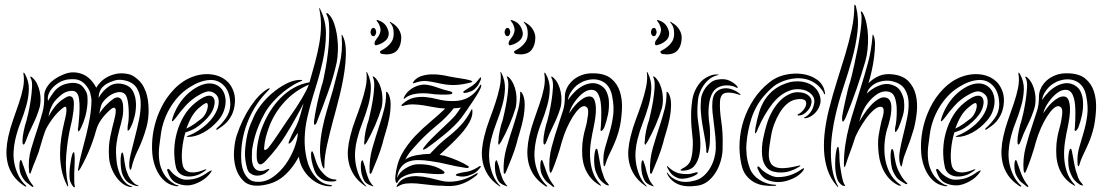

<svg xmlns="http://www.w3.org/2000/svg" viewBox="-20 -785 4660 812"><path d="M279 -253Q265 -193 260 -128Q255 -63 268 -2Q269 0 267.5 2.5Q266 5 264 0Q247 -33 240.5 -67Q234 -101 234 -134.5Q234 -168 239 -202Q244 -236 252 -269Q253 -273 256 -285.5Q259 -298 260.5 -310.5Q262 -323 260 -330Q258 -337 248 -330Q225 -313 205.5 -287.5Q186 -262 174 -238Q173 -236 169.5 -226.5Q166 -217 162.5 -206Q159 -195 156 -184.5Q153 -174 152 -171Q144 -140 132 -112Q120 -84 112 -60Q109 -50 108 -51Q103 -51 103 -60Q98 -109 111.5 -154.5Q125 -200 141 -248Q151 -279 159.5 -309.5Q168 -340 167 -377Q166 -403 186.5 -428Q207 -453 248 -470Q272 -480 293 -479Q314 -478 332 -470Q350 -462 364 -447Q378 -432 387 -414Q393 -425 405 -437.5Q417 -450 433.5 -459Q450 -468 470.5 -472.5Q491 -477 516 -473Q534 -470 547.5 -461Q561 -452 571.5 -440.5Q582 -429 588 -417Q594 -405 597 -397Q608 -364 608.5 -323Q609 -282 600 -249Q585 -195 564.5 -153Q544 -111 537 -78Q534 -67 533 -67Q529 -67 528.5 -71Q528 -75 527 -79Q525 -100 532.5 -132.5Q540 -165 550 -202.5Q560 -240 568 -279Q576 -318 575 -351.5Q574 -385 560 -410Q546 -435 512 -444Q485 -451 464.5 -444.5Q444 -438 430 -430Q409 -416 403 -400.5Q397 -385 397 -371Q414 -402 442 -420.5Q470 -439 508 -427Q533 -419 543.5 -397Q554 -375 555 -348Q556 -321 549.5 -294Q543 -267 534 -249Q533 -247 529 -239.5Q525 -232 520 -233Q519 -233 519.5 -241Q520 -249 520 -253Q523 -265 524 -281Q525 -297 524.5 -314Q524 -331 522 -347Q520 -363 516 -374Q511 -388 500.5 -392.5Q490 -397 478 -395Q466 -393 454.5 -387Q443 -381 435 -374Q413 -355 408 -339.5Q403 -324 400 -304Q412 -324 429.5 -341.5Q447 -359 464 -370Q473 -374 479.5 -373Q486 -372 490.5 -367.5Q495 -363 497 -356.5Q499 -350 500 -345Q503 -312 497.5 -287Q492 -262 484.5 -235.5Q477 -209 472.5 -176.5Q468 -144 474 -96Q479 -61 495 -33Q511 -5 535 2Q542 4 538.5 5Q535 6 533 6Q515 4 499 -8Q483 -20 470.5 -38Q458 -56 450 -78Q442 -100 441 -122Q438 -167 446.5 -207.5Q455 -248 463 -277Q465 -285 467.5 -297.5Q470 -310 469.5 -319Q469 -328 463 -329.5Q457 -331 443 -318Q423 -300 408 -279Q393 -258 386 -232Q363 -149 320 -73Q318 -69 315 -65.5Q312 -62 311 -63Q309 -63 310 -68Q311 -73 312 -78Q318 -113 327 -146Q336 -179 344.5 -213.5Q353 -248 359.5 -284.5Q366 -321 367 -363Q365 -377 361.5 -392Q358 -407 341 -427Q321 -449 294 -450Q267 -451 250 -445Q239 -442 226.5 -434Q214 -426 203.5 -415Q193 -404 186.5 -389.5Q180 -375 183 -358Q194 -378 208.5 -397Q223 -416 246 -426Q253 -429 264 -431.5Q275 -434 287 -434.5Q299 -435 311 -431Q323 -427 332 -416Q348 -396 349.5 -380Q351 -364 350 -348Q348 -319 341 -293.5Q334 -268 323 -245Q322 -242 318 -235.5Q314 -229 312 -229Q310 -230 309.5 -237.5Q309 -245 311 -248Q312 -259 314 -280.5Q316 -302 316.5 -325.5Q317 -349 314 -368.5Q311 -388 301 -396Q292 -403 274 -400Q256 -397 242 -386Q228 -375 218.5 -365Q209 -355 203 -344.5Q197 -334 192.5 -321.5Q188 -309 185 -292Q197 -315 213 -335Q229 -355 252 -369Q268 -380 277 -378Q286 -376 289.5 -367Q293 -358 292.5 -344Q292 -330 291 -318Q289 -302 286 -285Q283 -268 279 -253ZM565 2Q565 2 560 2Q558 2 555 1Q541 -2 525 -11.5Q509 -21 498 -47Q494 -57 492 -73Q490 -89 490 -104Q490 -119 492 -130Q494 -141 498 -140Q499 -140 500.5 -135.5Q502 -131 503 -125Q504 -119 505 -113Q506 -107 506 -104Q508 -90 511 -76.5Q514 -63 519 -52Q524 -37 537.5 -20.5Q551 -4 562 -2Q567 0 565 2ZM296 0Q298 7 296 7Q291 7 288 2Q283 -4 278 -15.5Q273 -27 274 -55Q274 -66 276 -81.5Q278 -97 280.5 -110.5Q283 -124 286 -133Q289 -142 293 -141Q294 -141 294.5 -136.5Q295 -132 295.5 -126Q296 -120 296 -114.5Q296 -109 296 -107Q296 -91 295 -78.5Q294 -66 294 -52Q294 -33 294 -20Q294 -7 296 0ZM148 -332Q137 -294 118.5 -257Q100 -220 88 -186Q87 -184 84.5 -178.5Q82 -173 78 -174Q76 -175 75.5 -180.5Q75 -186 75 -189Q75 -205 80.5 -231.5Q86 -258 92 -275Q94 -281 99.5 -305.5Q105 -330 109.5 -359Q114 -388 115.5 -415Q117 -442 110 -454Q106 -461 110 -461Q113 -461 118 -456Q130 -445 137.5 -429Q145 -413 148.5 -395.5Q152 -378 151.5 -361Q151 -344 148 -332ZM82 1Q51 -20 34.5 -45Q18 -70 12 -97Q6 -124 7.5 -152Q9 -180 15 -207Q23 -243 35.5 -278.5Q48 -314 59.5 -347.5Q71 -381 77.5 -413Q84 -445 79 -474Q79 -478 80 -478Q82 -478 85 -473Q103 -441 102 -407Q101 -373 91 -337.5Q81 -302 66.5 -265.5Q52 -229 44 -192Q39 -169 37.5 -143.5Q36 -118 41 -93Q46 -68 57.5 -44Q69 -20 89 -1Q93 1 91 3Q89 5 86.5 3.5Q84 2 82 1ZM120 5Q117 7 112 2Q101 -6 90.5 -15Q80 -24 70 -44Q66 -51 64 -62Q62 -73 62 -83.5Q62 -94 63.5 -101Q65 -108 68 -108Q72 -107 74.5 -97Q77 -87 79 -84Q83 -73 86 -63.5Q89 -54 93 -45Q99 -31 105 -21Q111 -11 119 -1Q120 0 121 2Q122 4 120 5Z M918 -408Q926 -398 930.5 -383Q935 -368 934 -350.5Q933 -333 926 -314Q919 -295 904 -277Q875 -243 840.5 -224.5Q806 -206 778 -206Q761 -206 778 -212Q787 -215 799.5 -221.5Q812 -228 826 -237.5Q840 -247 854.5 -260Q869 -273 881 -290Q901 -318 904.5 -344.5Q908 -371 894 -385Q882 -397 866 -398.5Q850 -400 818 -381Q789 -364 766 -339Q743 -314 723 -286Q712 -272 708.5 -272Q705 -272 711 -290Q723 -325 744.5 -355Q766 -385 796 -406Q818 -421 836.5 -427Q855 -433 870.5 -432Q886 -431 898 -424.5Q910 -418 918 -408ZM972 -338Q968 -314 959.5 -297.5Q951 -281 940.5 -269.5Q930 -258 919.5 -251Q909 -244 901 -238Q897 -235 895 -237Q893 -239 898 -244Q916 -259 934.5 -284.5Q953 -310 954 -341Q954 -394 928 -422Q902 -450 863 -446.5Q824 -443 782 -416Q755 -399 734.5 -376.5Q714 -354 699 -328.5Q684 -303 674.5 -276Q665 -249 661 -222Q657 -196 653.5 -166Q650 -136 653.5 -107Q657 -78 672 -51.5Q687 -25 719 -6Q724 -3 729.5 -2Q735 -1 735 0Q735 2 730 2.5Q725 3 719 1Q694 -4 676.5 -19.5Q659 -35 648 -55Q637 -75 631 -97Q625 -119 624 -137Q618 -216 646 -293Q652 -309 661.5 -329Q671 -349 685 -369.5Q699 -390 718 -409.5Q737 -429 761 -444Q784 -458 809 -465Q834 -472 859 -471.5Q884 -471 906 -462.5Q928 -454 945 -437Q960 -421 968.5 -396Q977 -371 972 -338ZM881 -374Q893 -360 884 -330.5Q875 -301 842 -271Q824 -254 807 -243.5Q790 -233 764 -225Q753 -187 750 -150Q747 -113 752 -90Q753 -81 758.5 -72.5Q764 -64 774.5 -59.5Q785 -55 802 -56Q819 -57 844 -67Q851 -70 852.5 -68.5Q854 -67 846 -62Q828 -48 808 -42.5Q788 -37 770.5 -39Q753 -41 740.5 -51Q728 -61 724 -78Q716 -113 717 -151Q718 -189 728.5 -226Q739 -263 758.5 -295.5Q778 -328 807 -351Q861 -394 881 -374ZM871 -55Q864 -45 853.5 -35.5Q843 -26 829.5 -18.5Q816 -11 801.5 -6Q787 -1 772 -1Q746 -1 723.5 -12.5Q701 -24 689 -59Q687 -63 687 -66.5Q687 -70 689 -70Q693 -72 697 -67.5Q701 -63 705 -58Q716 -45 733.5 -35Q751 -25 767 -25Q797 -25 819 -34Q841 -43 861 -58Q866 -61 872.5 -64Q879 -67 871 -55ZM857 -347Q853 -355 828 -334Q805 -316 791.5 -292.5Q778 -269 768 -241Q787 -250 803 -261.5Q819 -273 833 -284Q848 -297 855 -318Q862 -339 857 -347Z M1404 -521Q1390 -458 1367.5 -395.5Q1345 -333 1323 -277Q1322 -272 1318 -264Q1314 -256 1309 -258Q1308 -258 1308 -267Q1308 -276 1309 -279Q1311 -293 1314.5 -312.5Q1318 -332 1322.5 -352Q1327 -372 1332 -391.5Q1337 -411 1341 -425Q1344 -431 1348.5 -452Q1353 -473 1358 -501.5Q1363 -530 1367 -563Q1371 -596 1372 -626.5Q1373 -657 1371.5 -682Q1370 -707 1363 -719Q1358 -729 1361 -730Q1365 -730 1370 -725Q1385 -710 1393.5 -684.5Q1402 -659 1406 -629.5Q1410 -600 1409 -571Q1408 -542 1404 -521ZM1430 -632Q1440 -612 1442 -583Q1444 -554 1441 -520.5Q1438 -487 1431.5 -451.5Q1425 -416 1417 -383.5Q1409 -351 1401.5 -323Q1394 -295 1389 -277Q1375 -225 1363.5 -173.5Q1352 -122 1352 -86Q1352 -73 1351 -73Q1349 -71 1346.5 -76Q1344 -81 1342 -86Q1332 -122 1333.5 -160.5Q1335 -199 1343 -239.5Q1351 -280 1363.5 -321.5Q1376 -363 1388 -404Q1402 -456 1416 -512.5Q1430 -569 1425 -632Q1425 -637 1424.5 -637.5Q1424 -638 1425 -638Q1427 -638 1430 -632ZM1286 -427Q1226 -401 1183.5 -354.5Q1141 -308 1119 -251Q1110 -227 1104.5 -205.5Q1099 -184 1097 -160Q1096 -148 1103 -151Q1110 -154 1115 -160Q1127 -175 1137 -189.5Q1147 -204 1157.5 -219.5Q1168 -235 1179.5 -252.5Q1191 -270 1205 -290Q1220 -311 1233.5 -331.5Q1247 -352 1257.5 -370Q1268 -388 1275.5 -403Q1283 -418 1286 -427ZM1264 -348Q1228 -278 1190 -216.5Q1152 -155 1103 -104Q1072 -71 1066 -114Q1064 -148 1071 -185Q1078 -222 1092 -255Q1105 -287 1124 -317Q1143 -347 1168 -372Q1193 -397 1223.5 -414Q1254 -431 1289 -437Q1301 -479 1312 -519.5Q1323 -560 1330 -599Q1337 -638 1337.5 -674.5Q1338 -711 1331 -744Q1329 -750 1330 -750Q1332 -751 1333.5 -748Q1335 -745 1335 -744Q1359 -696 1358.5 -641Q1358 -586 1345 -527Q1332 -468 1312.5 -407Q1293 -346 1279 -285Q1270 -246 1268.5 -201.5Q1267 -157 1277 -114Q1287 -69 1314 -37.5Q1341 -6 1376 -3Q1384 -2 1384 0Q1384 2 1381.5 2.5Q1379 3 1377 3Q1356 3 1335.5 -5Q1315 -13 1297 -28Q1279 -43 1265.5 -63.5Q1252 -84 1246 -110Q1244 -118 1244 -123Q1216 -70 1176.5 -37.5Q1137 -5 1077 0Q1032 3 1008.5 -21Q985 -45 976 -79Q967 -113 970 -150.5Q973 -188 981 -212Q1004 -281 1039 -333.5Q1074 -386 1109 -407Q1111 -409 1115 -410.5Q1119 -412 1120 -411Q1122 -410 1119 -407Q1116 -404 1115 -403Q1061 -349 1031.5 -279.5Q1002 -210 1000 -138Q999 -120 1001 -99Q1003 -78 1010.5 -59.5Q1018 -41 1032 -28.5Q1046 -16 1070 -16Q1104 -15 1134.5 -36.5Q1165 -58 1187.5 -89.5Q1210 -121 1224 -157Q1238 -193 1240 -223Q1233 -215 1228 -206.5Q1223 -198 1215 -188Q1214 -186 1209 -181.5Q1204 -177 1201 -178Q1199 -179 1203 -189.5Q1207 -200 1213 -212.5Q1219 -225 1225 -236.5Q1231 -248 1233 -252Q1244 -275 1250 -298Q1256 -321 1264 -348ZM1403 -23Q1403 -21 1398 -19Q1395 -18 1393 -18Q1374 -16 1357.5 -20Q1341 -24 1324 -41Q1315 -50 1308.5 -68Q1302 -86 1298.5 -103Q1295 -120 1295.5 -133Q1296 -146 1300 -145Q1301 -146 1303.5 -141Q1306 -136 1308 -129.5Q1310 -123 1312 -116.5Q1314 -110 1315 -107Q1320 -91 1327 -78Q1334 -65 1344 -55Q1368 -27 1396 -26Q1398 -26 1400.5 -25.5Q1403 -25 1403 -23ZM1258 -445Q1258 -444 1256.5 -443Q1255 -442 1249 -440Q1236 -435 1217 -423.5Q1198 -412 1177 -395Q1156 -378 1135.5 -355.5Q1115 -333 1100 -307Q1085 -280 1074.5 -254.5Q1064 -229 1058 -207.5Q1052 -186 1049.5 -171Q1047 -156 1046 -151Q1045 -134 1045 -117.5Q1045 -101 1049.5 -87.5Q1054 -74 1064 -67Q1074 -60 1094 -63Q1096 -63 1106.5 -67.5Q1117 -72 1119 -71Q1120 -70 1118 -67Q1116 -64 1112 -60.5Q1108 -57 1104.5 -54.5Q1101 -52 1100 -51Q1091 -46 1080 -43.5Q1069 -41 1058.5 -43Q1048 -45 1039 -51.5Q1030 -58 1026 -70Q1015 -107 1016 -142Q1018 -177 1025 -211.5Q1032 -246 1049 -281Q1059 -308 1080.5 -337Q1102 -366 1130 -390Q1158 -414 1188.5 -430Q1219 -446 1246 -447Q1250 -447 1254 -447Q1258 -447 1258 -445Z M1594 -330Q1597 -343 1597.5 -360Q1598 -377 1595 -395Q1592 -413 1584.5 -429.5Q1577 -446 1565 -458Q1559 -462 1558 -462Q1554 -462 1558 -456Q1564 -443 1562.5 -415.5Q1561 -388 1556 -358.5Q1551 -329 1545.5 -305.5Q1540 -282 1539 -277Q1532 -259 1526.5 -232Q1521 -205 1521 -188Q1520 -186 1520 -180Q1520 -174 1523 -173Q1524 -173 1527 -178Q1530 -183 1532 -185Q1550 -217 1566.5 -255Q1583 -293 1594 -330ZM1598 -179Q1602 -197 1611 -225.5Q1620 -254 1626 -284.5Q1632 -315 1632 -344.5Q1632 -374 1620 -393Q1616 -397 1614 -397Q1612 -397 1613 -393Q1613 -355 1604.5 -322.5Q1596 -290 1586 -259Q1569 -208 1555 -159.5Q1541 -111 1543 -60Q1543 -57 1543.5 -53.5Q1544 -50 1547 -50Q1549 -50 1550 -52Q1551 -54 1553 -58Q1563 -82 1576 -114.5Q1589 -147 1598 -179ZM1527 0Q1508 -20 1498 -44.5Q1488 -69 1484 -94.5Q1480 -120 1482 -146Q1484 -172 1490 -195Q1499 -231 1513 -267Q1527 -303 1537 -338.5Q1547 -374 1548.5 -408.5Q1550 -443 1534 -476Q1531 -481 1530 -481Q1529 -481 1529 -479.5Q1529 -478 1530 -477Q1533 -447 1526 -415Q1519 -383 1508 -349.5Q1497 -316 1483.5 -280.5Q1470 -245 1461 -208Q1454 -181 1451.5 -153Q1449 -125 1455 -97.5Q1461 -70 1477 -45Q1493 -20 1523 1Q1525 3 1528 3.5Q1531 4 1527 0ZM1535 -38Q1532 -46 1528.5 -58Q1525 -70 1523 -81Q1521 -85 1518 -96Q1515 -107 1513 -107Q1509 -107 1507.5 -100Q1506 -93 1506 -82.5Q1506 -72 1507.5 -60.5Q1509 -49 1512 -41Q1518 -21 1526.5 -13Q1535 -5 1549 0Q1555 3 1558 3Q1559 3 1558.5 1.5Q1558 0 1557 0Q1550 -8 1544.5 -17Q1539 -26 1535 -38ZM1613 -555Q1608 -555 1597.5 -556.5Q1587 -558 1587 -566Q1587 -569 1596 -573.5Q1605 -578 1616 -586.5Q1627 -595 1636 -608.5Q1645 -622 1645 -643Q1645 -669 1635 -682Q1633 -685 1630 -688.5Q1627 -692 1628 -693Q1630 -693 1632.5 -691.5Q1635 -690 1636 -689Q1656 -678 1666.5 -660.5Q1677 -643 1677 -627Q1677 -595 1662 -575Q1647 -555 1613 -555ZM1576 -595Q1564 -590 1564 -601Q1564 -609 1570 -616.5Q1576 -624 1581.5 -633Q1587 -642 1589 -653.5Q1591 -665 1583 -682Q1581 -687 1576 -693Q1571 -699 1573 -700Q1575 -701 1581.5 -698.5Q1588 -696 1590 -695Q1607 -687 1615.5 -671Q1624 -655 1624 -643Q1624 -624 1608.5 -611.5Q1593 -599 1576 -595ZM1547 -649Q1547 -654 1550 -660.5Q1553 -667 1560 -667Q1565 -667 1568 -660.5Q1571 -654 1571 -649Q1571 -645 1568 -638.5Q1565 -632 1560 -632Q1553 -632 1550 -638Q1547 -644 1547 -649Z M2013 -447Q2008 -435 2003.5 -427Q1999 -419 1987 -408Q1982 -403 1973.5 -399.5Q1965 -396 1957.5 -394Q1950 -392 1944.5 -392Q1939 -392 1939 -396Q1939 -398 1947.5 -403.5Q1956 -409 1959 -411Q1971 -418 1977.5 -422.5Q1984 -427 1988.5 -431.5Q1993 -436 1997.5 -441Q2002 -446 2009 -455Q2014 -460 2014.5 -456.5Q2015 -453 2013 -447ZM1970 -436Q1951 -431 1935 -428.5Q1919 -426 1903 -425.5Q1887 -425 1869.5 -427Q1852 -429 1831 -434Q1809 -439 1786 -442Q1763 -445 1733 -434Q1732 -434 1729 -433Q1726 -432 1726 -433Q1726 -435 1728 -438Q1730 -441 1731 -443Q1744 -458 1764 -464Q1784 -470 1805.5 -470.5Q1827 -471 1846.5 -468Q1866 -465 1878 -462Q1903 -457 1927.5 -453.5Q1952 -450 1970 -445Q1972 -444 1976.5 -441.5Q1981 -439 1970 -436ZM1893 -392Q1893 -388 1888.5 -387Q1884 -386 1883 -386Q1877 -385 1866 -385Q1855 -385 1844 -385Q1833 -385 1822 -386Q1811 -387 1805 -388Q1770 -393 1739.5 -388.5Q1709 -384 1692 -369Q1687 -366 1687 -369Q1687 -371 1688 -372Q1688 -373 1689 -374Q1696 -389 1707.5 -399.5Q1719 -410 1732 -416.5Q1745 -423 1758 -425.5Q1771 -428 1781 -427Q1805 -424 1830.5 -414.5Q1856 -405 1883 -399Q1884 -399 1888.5 -397Q1893 -395 1893 -392ZM2013 -82Q2014 -80 2011.5 -76.5Q2009 -73 2007 -71Q1995 -57 1984 -51.5Q1973 -46 1957 -41Q1949 -39 1940.5 -38.5Q1932 -38 1924.5 -39Q1917 -40 1912 -41.5Q1907 -43 1908 -46Q1909 -49 1918 -51.5Q1927 -54 1932 -55Q1942 -57 1950 -58Q1958 -59 1968 -62Q1988 -69 2006 -81Q2008 -83 2010.5 -83Q2013 -83 2013 -82ZM1996 -44Q1970 -23 1947.5 -13Q1925 -3 1904.5 0Q1884 3 1866 1.5Q1848 0 1833 0Q1812 -1 1789 -4Q1766 -7 1743 -9Q1720 -11 1699.5 -9Q1679 -7 1664 3Q1659 6 1658 5Q1655 5 1658 2Q1658 1 1659 -1Q1672 -24 1694.5 -32.5Q1717 -41 1742.5 -40Q1768 -39 1795 -33Q1822 -27 1844 -21Q1872 -13 1911.5 -19Q1951 -25 1996 -52Q2002 -56 2000 -51Q1998 -46 1996 -44ZM1859 -53Q1859 -51 1854.5 -50Q1850 -49 1848 -49Q1836 -48 1811.5 -49.5Q1787 -51 1772 -53Q1755 -55 1738 -53.5Q1721 -52 1706 -47Q1691 -42 1680 -35Q1669 -28 1664 -19Q1662 -16 1660.5 -13Q1659 -10 1657 -11Q1654 -13 1652.5 -21Q1651 -29 1652 -38Q1657 -92 1679 -132.5Q1701 -173 1737 -211Q1769 -244 1801.5 -271Q1834 -298 1863 -326Q1839 -327 1816 -331.5Q1793 -336 1771 -339.5Q1749 -343 1728 -343.5Q1707 -344 1687 -338Q1682 -336 1678.5 -337.5Q1675 -339 1681 -344Q1705 -366 1730 -371.5Q1755 -377 1780 -374.5Q1805 -372 1830 -365.5Q1855 -359 1880 -358Q1897 -357 1914 -358.5Q1931 -360 1947.5 -366.5Q1964 -373 1979.5 -386Q1995 -399 2009 -422Q2013 -428 2014 -428Q2015 -428 2015 -424V-421Q2014 -413 2005 -397Q1996 -381 1983 -361.5Q1970 -342 1956.5 -322.5Q1943 -303 1933 -289Q1921 -273 1903 -255Q1885 -237 1864 -219.5Q1843 -202 1822 -186Q1801 -170 1784 -158Q1782 -157 1776.5 -154Q1771 -151 1769 -153Q1768 -154 1771 -159Q1774 -164 1776 -166Q1781 -173 1790.5 -183.5Q1800 -194 1811.5 -205Q1823 -216 1833.5 -226.5Q1844 -237 1852 -244Q1868 -259 1879 -269.5Q1890 -280 1898.5 -289Q1907 -298 1913.5 -307.5Q1920 -317 1929 -330Q1924 -329 1914 -328Q1904 -327 1899 -327Q1868 -288 1829.5 -256.5Q1791 -225 1755 -188Q1740 -171 1723 -152.5Q1706 -134 1694 -110Q1711 -123 1741 -128.5Q1771 -134 1798 -134Q1815 -152 1830.5 -167.5Q1846 -183 1866 -199Q1900 -225 1927 -253.5Q1954 -282 1972 -318Q1976 -326 1977 -323Q1978 -320 1978 -315Q1979 -293 1965.5 -268.5Q1952 -244 1931 -220Q1910 -196 1885 -172.5Q1860 -149 1839 -130Q1844 -129 1850 -128Q1856 -127 1861 -126Q1887 -118 1914 -106.5Q1941 -95 1958 -84Q1965 -80 1962 -77Q1958 -73 1950 -75Q1908 -81 1874.5 -89.5Q1841 -98 1798 -104Q1772 -108 1748.5 -108Q1725 -108 1706.5 -101Q1688 -94 1675.5 -77.5Q1663 -61 1659 -32Q1670 -58 1695 -73Q1720 -88 1740 -90Q1771 -92 1801 -85.5Q1831 -79 1854 -63Q1855 -62 1858.5 -58.5Q1862 -55 1859 -53Z M2161 -330Q2164 -343 2164.5 -360Q2165 -377 2162 -395Q2159 -413 2151.5 -429.5Q2144 -446 2132 -458Q2126 -462 2125 -462Q2121 -462 2125 -456Q2131 -443 2129.5 -415.5Q2128 -388 2123 -358.5Q2118 -329 2112.5 -305.5Q2107 -282 2106 -277Q2099 -259 2093.5 -232Q2088 -205 2088 -188Q2087 -186 2087 -180Q2087 -174 2090 -173Q2091 -173 2094 -178Q2097 -183 2099 -185Q2117 -217 2133.5 -255Q2150 -293 2161 -330ZM2165 -179Q2169 -197 2178 -225.5Q2187 -254 2193 -284.5Q2199 -315 2199 -344.5Q2199 -374 2187 -393Q2183 -397 2181 -397Q2179 -397 2180 -393Q2180 -355 2171.5 -322.5Q2163 -290 2153 -259Q2136 -208 2122 -159.5Q2108 -111 2110 -60Q2110 -57 2110.5 -53.5Q2111 -50 2114 -50Q2116 -50 2117 -52Q2118 -54 2120 -58Q2130 -82 2143 -114.5Q2156 -147 2165 -179ZM2094 0Q2075 -20 2065 -44.5Q2055 -69 2051 -94.5Q2047 -120 2049 -146Q2051 -172 2057 -195Q2066 -231 2080 -267Q2094 -303 2104 -338.5Q2114 -374 2115.5 -408.5Q2117 -443 2101 -476Q2098 -481 2097 -481Q2096 -481 2096 -479.5Q2096 -478 2097 -477Q2100 -447 2093 -415Q2086 -383 2075 -349.5Q2064 -316 2050.5 -280.5Q2037 -245 2028 -208Q2021 -181 2018.5 -153Q2016 -125 2022 -97.5Q2028 -70 2044 -45Q2060 -20 2090 1Q2092 3 2095 3.5Q2098 4 2094 0ZM2102 -38Q2099 -46 2095.5 -58Q2092 -70 2090 -81Q2088 -85 2085 -96Q2082 -107 2080 -107Q2076 -107 2074.5 -100Q2073 -93 2073 -82.5Q2073 -72 2074.5 -60.5Q2076 -49 2079 -41Q2085 -21 2093.5 -13Q2102 -5 2116 0Q2122 3 2125 3Q2126 3 2125.5 1.5Q2125 0 2124 0Q2117 -8 2111.5 -17Q2106 -26 2102 -38ZM2180 -555Q2175 -555 2164.5 -556.5Q2154 -558 2154 -566Q2154 -569 2163 -573.5Q2172 -578 2183 -586.5Q2194 -595 2203 -608.5Q2212 -622 2212 -643Q2212 -669 2202 -682Q2200 -685 2197 -688.5Q2194 -692 2195 -693Q2197 -693 2199.5 -691.5Q2202 -690 2203 -689Q2223 -678 2233.5 -660.5Q2244 -643 2244 -627Q2244 -595 2229 -575Q2214 -555 2180 -555ZM2143 -595Q2131 -590 2131 -601Q2131 -609 2137 -616.5Q2143 -624 2148.5 -633Q2154 -642 2156 -653.5Q2158 -665 2150 -682Q2148 -687 2143 -693Q2138 -699 2140 -700Q2142 -701 2148.5 -698.5Q2155 -696 2157 -695Q2174 -687 2182.5 -671Q2191 -655 2191 -643Q2191 -624 2175.5 -611.5Q2160 -599 2143 -595ZM2114 -649Q2114 -654 2117 -660.5Q2120 -667 2127 -667Q2132 -667 2135 -660.5Q2138 -654 2138 -649Q2138 -645 2135 -638.5Q2132 -632 2127 -632Q2120 -632 2117 -638Q2114 -644 2114 -649Z M2555 -359Q2557 -328 2551 -299.5Q2545 -271 2536 -247Q2534 -242 2529.5 -236Q2525 -230 2521 -232Q2519 -232 2520 -239Q2521 -246 2521 -249Q2522 -260 2522.5 -276.5Q2523 -293 2523 -310Q2523 -327 2521.5 -342.5Q2520 -358 2517 -369Q2508 -401 2488.5 -404.5Q2469 -408 2449 -394Q2429 -380 2411 -355Q2393 -330 2387 -306Q2393 -315 2402.5 -327.5Q2412 -340 2424 -351.5Q2436 -363 2449.5 -370.5Q2463 -378 2475 -377Q2488 -376 2493.5 -363Q2499 -350 2500 -331Q2501 -312 2498 -290Q2495 -268 2491 -249Q2484 -218 2479 -185Q2474 -152 2475.5 -120.5Q2477 -89 2486.5 -59.5Q2496 -30 2519 -5Q2521 -2 2522 0Q2523 2 2517 -1Q2491 -16 2475.5 -36Q2460 -56 2452 -79Q2444 -102 2442.5 -127Q2441 -152 2443 -177Q2447 -213 2455 -240Q2463 -267 2467 -301Q2469 -322 2464 -328.5Q2459 -335 2452 -336Q2442 -337 2429.5 -325.5Q2417 -314 2403.5 -293Q2390 -272 2377.5 -244Q2365 -216 2356 -185Q2348 -154 2336.5 -120.5Q2325 -87 2315 -63Q2311 -54 2309 -54Q2307 -54 2305.5 -58Q2304 -62 2304 -64Q2300 -114 2313 -163Q2326 -212 2343 -262Q2353 -293 2361 -317Q2369 -341 2369 -378Q2369 -394 2377 -411.5Q2385 -429 2400.5 -443.5Q2416 -458 2439 -467Q2462 -476 2491 -475Q2539 -474 2565 -452.5Q2591 -431 2601.5 -398Q2612 -365 2610.5 -326.5Q2609 -288 2602 -252Q2596 -225 2588 -203Q2580 -181 2571 -162Q2562 -143 2554 -126Q2546 -109 2541 -92Q2540 -89 2539 -85.5Q2538 -82 2536 -82Q2534 -82 2533 -86Q2532 -90 2532 -95Q2530 -129 2539 -160.5Q2548 -192 2558 -225.5Q2568 -259 2573 -296Q2578 -333 2569 -378Q2560 -426 2525 -442Q2490 -458 2445 -440Q2439 -437 2429 -431Q2419 -425 2409.5 -415Q2400 -405 2392 -391.5Q2384 -378 2382 -362Q2394 -380 2410 -396Q2426 -412 2444 -421.5Q2462 -431 2480.5 -433Q2499 -435 2517 -426Q2538 -415 2546 -395.5Q2554 -376 2555 -359ZM2351 -332Q2340 -294 2321.5 -257Q2303 -220 2291 -186Q2290 -184 2287.5 -178.5Q2285 -173 2281 -174Q2279 -175 2278.5 -180.5Q2278 -186 2278 -189Q2278 -205 2283.5 -231.5Q2289 -258 2295 -275Q2297 -281 2302.5 -305.5Q2308 -330 2312.5 -359Q2317 -388 2318.5 -415Q2320 -442 2313 -454Q2309 -461 2313 -461Q2316 -461 2321 -456Q2333 -445 2340.5 -429Q2348 -413 2351.5 -395.5Q2355 -378 2354.5 -361Q2354 -344 2351 -332ZM2555 -1Q2553 0 2547 -2Q2544 -3 2542 -4Q2528 -13 2518 -24.5Q2508 -36 2498 -64Q2495 -74 2493.5 -89.5Q2492 -105 2493 -120Q2494 -135 2496.5 -145.5Q2499 -156 2504 -156Q2506 -156 2508.5 -144.5Q2511 -133 2513.5 -118Q2516 -103 2519 -88Q2522 -73 2524 -66Q2529 -51 2534 -36Q2539 -21 2550 -10Q2552 -8 2554 -4.5Q2556 -1 2555 -1ZM2285 1Q2254 -20 2237.5 -45Q2221 -70 2215 -97Q2209 -124 2210.5 -152Q2212 -180 2218 -207Q2226 -243 2238.5 -278.5Q2251 -314 2262.5 -347.5Q2274 -381 2280.5 -413Q2287 -445 2282 -474Q2282 -478 2283 -478Q2285 -478 2288 -473Q2306 -441 2305 -407Q2304 -373 2294 -337.5Q2284 -302 2269.5 -265.5Q2255 -229 2247 -192Q2242 -169 2240.5 -143.5Q2239 -118 2244 -93Q2249 -68 2260.5 -44Q2272 -20 2292 -1Q2296 1 2294 3Q2292 5 2289.5 3.5Q2287 2 2285 1ZM2323 5Q2320 7 2315 2Q2304 -6 2293.5 -15Q2283 -24 2273 -44Q2269 -51 2267 -62Q2265 -73 2265 -83.5Q2265 -94 2266.5 -101Q2268 -108 2271 -108Q2275 -107 2277.5 -97Q2280 -87 2282 -84Q2286 -73 2289 -63.5Q2292 -54 2296 -45Q2302 -31 2308 -21Q2314 -11 2322 -1Q2323 0 2324 2Q2325 4 2323 5Z M2780 -330Q2783 -343 2783.5 -360Q2784 -377 2781 -395Q2778 -413 2770.5 -429.5Q2763 -446 2751 -458Q2745 -462 2744 -462Q2740 -462 2744 -456Q2750 -443 2748.5 -415.5Q2747 -388 2742 -358.5Q2737 -329 2731.5 -305.5Q2726 -282 2725 -277Q2718 -259 2712.5 -232Q2707 -205 2707 -188Q2706 -186 2706 -180Q2706 -174 2709 -173Q2710 -173 2713 -178Q2716 -183 2718 -185Q2736 -217 2752.5 -255Q2769 -293 2780 -330ZM2784 -179Q2788 -197 2797 -225.5Q2806 -254 2812 -284.5Q2818 -315 2818 -344.5Q2818 -374 2806 -393Q2802 -397 2800 -397Q2798 -397 2799 -393Q2799 -355 2790.5 -322.5Q2782 -290 2772 -259Q2755 -208 2741 -159.5Q2727 -111 2729 -60Q2729 -57 2729.5 -53.5Q2730 -50 2733 -50Q2735 -50 2736 -52Q2737 -54 2739 -58Q2749 -82 2762 -114.5Q2775 -147 2784 -179ZM2713 0Q2694 -20 2684 -44.5Q2674 -69 2670 -94.5Q2666 -120 2668 -146Q2670 -172 2676 -195Q2685 -231 2699 -267Q2713 -303 2723 -338.5Q2733 -374 2734.5 -408.5Q2736 -443 2720 -476Q2717 -481 2716 -481Q2715 -481 2715 -479.5Q2715 -478 2716 -477Q2719 -447 2712 -415Q2705 -383 2694 -349.5Q2683 -316 2669.5 -280.5Q2656 -245 2647 -208Q2640 -181 2637.5 -153Q2635 -125 2641 -97.5Q2647 -70 2663 -45Q2679 -20 2709 1Q2711 3 2714 3.5Q2717 4 2713 0ZM2721 -38Q2718 -46 2714.5 -58Q2711 -70 2709 -81Q2707 -85 2704 -96Q2701 -107 2699 -107Q2695 -107 2693.5 -100Q2692 -93 2692 -82.5Q2692 -72 2693.5 -60.5Q2695 -49 2698 -41Q2704 -21 2712.5 -13Q2721 -5 2735 0Q2741 3 2744 3Q2745 3 2744.5 1.5Q2744 0 2743 0Q2736 -8 2730.5 -17Q2725 -26 2721 -38ZM2799 -555Q2794 -555 2783.5 -556.5Q2773 -558 2773 -566Q2773 -569 2782 -573.5Q2791 -578 2802 -586.5Q2813 -595 2822 -608.5Q2831 -622 2831 -643Q2831 -669 2821 -682Q2819 -685 2816 -688.5Q2813 -692 2814 -693Q2816 -693 2818.5 -691.5Q2821 -690 2822 -689Q2842 -678 2852.5 -660.5Q2863 -643 2863 -627Q2863 -595 2848 -575Q2833 -555 2799 -555ZM2762 -595Q2750 -590 2750 -601Q2750 -609 2756 -616.5Q2762 -624 2767.5 -633Q2773 -642 2775 -653.5Q2777 -665 2769 -682Q2767 -687 2762 -693Q2757 -699 2759 -700Q2761 -701 2767.5 -698.5Q2774 -696 2776 -695Q2793 -687 2801.5 -671Q2810 -655 2810 -643Q2810 -624 2794.5 -611.5Q2779 -599 2762 -595ZM2733 -649Q2733 -654 2736 -660.5Q2739 -667 2746 -667Q2751 -667 2754 -660.5Q2757 -654 2757 -649Q2757 -645 2754 -638.5Q2751 -632 2746 -632Q2739 -632 2736 -638Q2733 -644 2733 -649Z M2945 -369Q2946 -378 2951 -390.5Q2956 -403 2964.5 -414.5Q2973 -426 2985 -435.5Q2997 -445 3012 -448Q3044 -454 3065 -444Q3086 -434 3097 -421Q3101 -415 3100 -414Q3098 -412 3093 -415Q3087 -419 3073.5 -422Q3060 -425 3044.5 -423.5Q3029 -422 3014.5 -414Q3000 -406 2991 -388Q2983 -371 2980 -353Q2977 -335 2976.5 -319.5Q2976 -304 2977 -293Q2978 -282 2978 -278Q2980 -267 2981.5 -250.5Q2983 -234 2983 -217Q2983 -200 2982 -183.5Q2981 -167 2978 -155Q2977 -152 2975.5 -145Q2974 -138 2972 -138Q2967 -138 2967 -145Q2967 -152 2967 -155Q2965 -180 2960 -205.5Q2955 -231 2950.5 -258Q2946 -285 2944 -312.5Q2942 -340 2945 -369ZM2910 -171Q2911 -191 2906.5 -227.5Q2902 -264 2903 -312Q2904 -337 2908 -363.5Q2912 -390 2927 -416Q2943 -444 2967.5 -457.5Q2992 -471 3010 -470Q3013 -470 3016 -470Q3019 -470 3019 -469Q3019 -467 3018 -467.5Q3017 -468 3011 -466Q2993 -461 2979 -449.5Q2965 -438 2955 -423Q2945 -408 2939 -392Q2933 -376 2932 -363Q2926 -308 2933 -267Q2938 -234 2941 -198.5Q2944 -163 2938.5 -133.5Q2933 -104 2917.5 -84.5Q2902 -65 2870 -63Q2867 -63 2862.5 -63.5Q2858 -64 2858 -66Q2858 -68 2867 -73Q2893 -85 2901 -108Q2909 -131 2910 -171ZM2804 -53Q2818 -31 2848.5 -20.5Q2879 -10 2921 -22Q2942 -28 2958 -43Q2974 -58 2984.5 -76.5Q2995 -95 3000.5 -115Q3006 -135 3007 -152Q3008 -180 3005.5 -207Q3003 -234 2999.5 -259.5Q2996 -285 2993.5 -309Q2991 -333 2993 -356Q2995 -381 3007 -394Q3019 -407 3036.5 -410.5Q3054 -414 3073 -408Q3092 -402 3108 -389Q3112 -387 3111 -384Q3111 -382 3109 -383Q3107 -384 3105 -385Q3068 -397 3047.5 -392Q3027 -387 3025 -356Q3023 -320 3030.5 -271.5Q3038 -223 3036 -164Q3037 -144 3031.5 -118Q3026 -92 3013.5 -67.5Q3001 -43 2980.5 -24Q2960 -5 2932 0Q2879 8 2847.5 -6Q2816 -20 2802 -49Q2800 -55 2800 -56H2801Q2801 -56 2804 -53ZM2848 -53Q2867 -48 2894 -49Q2903 -50 2916 -54Q2929 -58 2930 -56Q2933 -52 2924 -46Q2915 -40 2901 -35.5Q2887 -31 2872 -29.5Q2857 -28 2847 -32Q2828 -40 2819.5 -49.5Q2811 -59 2804 -73L2802 -77Q2800 -81 2801 -82Q2802 -83 2804 -82Q2805 -81 2805 -80Q2817 -69 2825.5 -63.5Q2834 -58 2848 -53Z M3241 -210Q3245 -235 3254.5 -260.5Q3264 -286 3277 -307.5Q3290 -329 3306 -343.5Q3322 -358 3340 -363Q3363 -368 3374.5 -365Q3386 -362 3388 -356Q3391 -347 3388 -338Q3385 -329 3379.5 -322Q3374 -315 3367.5 -309.5Q3361 -304 3357 -303Q3352 -301 3353.5 -298Q3355 -295 3363 -297Q3372 -298 3381 -304Q3390 -310 3397.5 -319Q3405 -328 3409 -338.5Q3413 -349 3412 -360Q3410 -371 3401.5 -379Q3393 -387 3381 -391Q3369 -395 3354 -395Q3339 -395 3326 -390Q3300 -380 3280.5 -360.5Q3261 -341 3246.5 -315.5Q3232 -290 3223 -260.5Q3214 -231 3208 -201Q3200 -164 3203 -128.5Q3206 -93 3226 -73Q3236 -63 3252 -59Q3268 -55 3286 -55.5Q3304 -56 3322.5 -62Q3341 -68 3357 -78Q3361 -80 3363.5 -82Q3366 -84 3364 -85Q3363 -86 3356 -84Q3307 -72 3280 -74Q3253 -76 3241.5 -92Q3230 -108 3231.5 -137.5Q3233 -167 3241 -210ZM3253 -4Q3221 -6 3192 -24.5Q3163 -43 3152 -71Q3141 -100 3138 -126.5Q3135 -153 3137 -178Q3141 -230 3157.5 -282.5Q3174 -335 3209 -377Q3231 -403 3253 -420.5Q3275 -438 3311 -448Q3329 -453 3350 -454Q3371 -455 3391.5 -449.5Q3412 -444 3430 -431Q3448 -418 3462 -396Q3465 -386 3468 -386Q3471 -389 3468 -397Q3462 -429 3435.5 -448Q3409 -467 3373.5 -472Q3338 -477 3300 -468.5Q3262 -460 3233 -436Q3194 -405 3167.5 -364.5Q3141 -324 3126 -279Q3111 -234 3108 -186Q3105 -138 3115 -92Q3121 -62 3135.5 -43.5Q3150 -25 3169 -14.5Q3188 -4 3210 -1Q3232 2 3254 1Q3260 1 3261.5 0Q3263 -1 3263 -2Q3263 -4 3253 -4ZM3175 -245Q3175 -244 3174.5 -240Q3174 -236 3173.5 -232Q3173 -228 3173 -224.5Q3173 -221 3175 -221Q3177 -221 3181.5 -231Q3186 -241 3186 -242Q3212 -302 3248 -348Q3251 -351 3260 -361.5Q3269 -372 3284 -383Q3299 -394 3320 -402Q3341 -410 3367 -407Q3394 -404 3411 -387Q3428 -370 3423 -347Q3419 -325 3407.5 -310Q3396 -295 3385 -290Q3377 -287 3380.5 -286Q3384 -285 3386 -285Q3398 -286 3411.5 -294.5Q3425 -303 3435 -316.5Q3445 -330 3449 -347Q3453 -364 3446 -384Q3438 -405 3423 -417.5Q3408 -430 3390 -435.5Q3372 -441 3353.5 -441Q3335 -441 3322 -438Q3284 -428 3258 -409Q3232 -390 3215.5 -364.5Q3199 -339 3190 -308.5Q3181 -278 3175 -245ZM3377 -64Q3381 -70 3380.5 -72Q3380 -74 3378 -73.5Q3376 -73 3372.5 -70.5Q3369 -68 3367 -67Q3347 -53 3322.5 -44.5Q3298 -36 3268 -36Q3253 -36 3232.5 -46.5Q3212 -57 3201 -68Q3197 -73 3192.5 -77.5Q3188 -82 3185 -81Q3181 -77 3185 -70Q3200 -35 3223 -25Q3246 -15 3272 -15Q3287 -15 3302.5 -19Q3318 -23 3332.5 -29.5Q3347 -36 3358.5 -45Q3370 -54 3377 -64Z M3640 -527Q3623 -468 3601.5 -406Q3580 -344 3557 -289Q3556 -286 3551.5 -278Q3547 -270 3544 -271Q3542 -271 3541.5 -280.5Q3541 -290 3542 -295Q3544 -308 3548 -327Q3552 -346 3556.5 -366Q3561 -386 3565.5 -405Q3570 -424 3575 -438Q3577 -444 3582 -464Q3587 -484 3593 -512Q3599 -540 3605.5 -572Q3612 -604 3616.5 -634Q3621 -664 3623 -689Q3625 -714 3622 -727Q3619 -737 3622 -737Q3624 -737 3625.5 -734.5Q3627 -732 3629 -730Q3639 -712 3644.5 -686Q3650 -660 3651 -632Q3652 -604 3649 -576Q3646 -548 3640 -527ZM3600 -758Q3613 -707 3606.5 -651Q3600 -595 3584 -537Q3568 -479 3548 -419.5Q3528 -360 3514 -300Q3505 -262 3499.5 -221.5Q3494 -181 3494 -141.5Q3494 -102 3500.5 -65.5Q3507 -29 3523 0Q3525 4 3524.5 6Q3524 8 3518 0Q3492 -30 3479.5 -68Q3467 -106 3465 -148Q3463 -190 3469 -235Q3475 -280 3486 -323Q3501 -383 3519.5 -441Q3538 -499 3554.5 -554Q3571 -609 3582 -660.5Q3593 -712 3593 -760Q3593 -765 3594 -765Q3598 -765 3600 -758ZM3782 0Q3745 -17 3723 -53Q3701 -89 3696 -136Q3691 -182 3696 -212.5Q3701 -243 3708 -273Q3709 -277 3712 -286.5Q3715 -296 3716.5 -306Q3718 -316 3716.5 -323.5Q3715 -331 3708 -333Q3694 -336 3676 -320.5Q3658 -305 3641.5 -282Q3625 -259 3611.5 -234.5Q3598 -210 3594 -196Q3585 -167 3575 -141Q3565 -115 3557 -89Q3554 -78 3552 -79Q3550 -79 3549.5 -83Q3549 -87 3549 -92Q3549 -132 3555 -172.5Q3561 -213 3571.5 -253Q3582 -293 3595 -333Q3608 -373 3620 -414Q3636 -465 3650.5 -518Q3665 -571 3670 -632Q3670 -637 3670 -637.5Q3670 -638 3671 -638Q3674 -638 3676 -630Q3681 -617 3680.5 -593.5Q3680 -570 3676.5 -542Q3673 -514 3666.5 -485Q3660 -456 3653 -433Q3672 -453 3698 -464Q3724 -475 3760 -470Q3801 -464 3823 -440.5Q3845 -417 3853 -384Q3861 -351 3857.5 -313.5Q3854 -276 3845 -241Q3837 -214 3830 -193.5Q3823 -173 3816 -156Q3809 -139 3804 -124Q3799 -109 3796 -92Q3794 -81 3792 -81Q3790 -81 3788.5 -85Q3787 -89 3786 -93Q3780 -115 3785.5 -147Q3791 -179 3800 -214.5Q3809 -250 3816.5 -286.5Q3824 -323 3822.5 -354Q3821 -385 3806 -408.5Q3791 -432 3755 -441Q3740 -445 3722.5 -443.5Q3705 -442 3689.5 -435.5Q3674 -429 3662 -417Q3650 -405 3646 -389Q3665 -409 3695 -422Q3725 -435 3753 -426Q3779 -418 3790 -397Q3801 -376 3803 -360Q3807 -325 3798.5 -296.5Q3790 -268 3779 -242Q3777 -239 3773 -232.5Q3769 -226 3767 -227Q3765 -227 3765 -235Q3765 -243 3766 -247Q3769 -257 3771 -278.5Q3773 -300 3772.5 -323Q3772 -346 3766.5 -366Q3761 -386 3749 -393Q3735 -401 3715 -397.5Q3695 -394 3672 -373Q3652 -355 3638 -331.5Q3624 -308 3614 -270Q3620 -281 3633 -301Q3646 -321 3662.5 -339Q3679 -357 3697.5 -367.5Q3716 -378 3733 -370Q3744 -364 3747.5 -349.5Q3751 -335 3749.5 -317Q3748 -299 3744 -282Q3740 -265 3737 -255Q3726 -225 3722 -189.5Q3718 -154 3722.5 -120Q3727 -86 3742 -56Q3757 -26 3786 -5Q3795 0 3789.5 0Q3784 0 3782 0ZM3808 -8Q3794 -16 3781.5 -25Q3769 -34 3757 -60Q3752 -70 3749.5 -87Q3747 -104 3746.5 -119.5Q3746 -135 3748 -145.5Q3750 -156 3753 -155Q3755 -155 3757 -150.5Q3759 -146 3760 -140Q3761 -134 3762 -128.5Q3763 -123 3763 -121Q3767 -99 3770 -88.5Q3773 -78 3778 -66Q3786 -50 3794 -37Q3802 -24 3814 -13Q3819 -9 3816.5 -7Q3814 -5 3808 -8ZM3555 0Q3556 0 3553.5 1Q3551 2 3544 0Q3536 -4 3527.5 -15Q3519 -26 3514 -58Q3512 -71 3512 -89.5Q3512 -108 3513.5 -124.5Q3515 -141 3518 -153Q3521 -165 3525 -164Q3526 -164 3527 -158Q3528 -152 3529 -144.5Q3530 -137 3530 -129.5Q3530 -122 3530 -119Q3531 -97 3532.5 -86.5Q3534 -76 3537 -58Q3540 -39 3544 -23.5Q3548 -8 3555 0Z M4170 -408Q4178 -398 4182.5 -383Q4187 -368 4186 -350.5Q4185 -333 4178 -314Q4171 -295 4156 -277Q4127 -243 4092.5 -224.5Q4058 -206 4030 -206Q4013 -206 4030 -212Q4039 -215 4051.5 -221.5Q4064 -228 4078 -237.5Q4092 -247 4106.5 -260Q4121 -273 4133 -290Q4153 -318 4156.5 -344.5Q4160 -371 4146 -385Q4134 -397 4118 -398.5Q4102 -400 4070 -381Q4041 -364 4018 -339Q3995 -314 3975 -286Q3964 -272 3960.5 -272Q3957 -272 3963 -290Q3975 -325 3996.5 -355Q4018 -385 4048 -406Q4070 -421 4088.5 -427Q4107 -433 4122.5 -432Q4138 -431 4150 -424.5Q4162 -418 4170 -408ZM4224 -338Q4220 -314 4211.5 -297.5Q4203 -281 4192.5 -269.5Q4182 -258 4171.5 -251Q4161 -244 4153 -238Q4149 -235 4147 -237Q4145 -239 4150 -244Q4168 -259 4186.5 -284.5Q4205 -310 4206 -341Q4206 -394 4180 -422Q4154 -450 4115 -446.5Q4076 -443 4034 -416Q4007 -399 3986.5 -376.5Q3966 -354 3951 -328.5Q3936 -303 3926.5 -276Q3917 -249 3913 -222Q3909 -196 3905.5 -166Q3902 -136 3905.5 -107Q3909 -78 3924 -51.5Q3939 -25 3971 -6Q3976 -3 3981.5 -2Q3987 -1 3987 0Q3987 2 3982 2.5Q3977 3 3971 1Q3946 -4 3928.5 -19.5Q3911 -35 3900 -55Q3889 -75 3883 -97Q3877 -119 3876 -137Q3870 -216 3898 -293Q3904 -309 3913.5 -329Q3923 -349 3937 -369.5Q3951 -390 3970 -409.5Q3989 -429 4013 -444Q4036 -458 4061 -465Q4086 -472 4111 -471.5Q4136 -471 4158 -462.5Q4180 -454 4197 -437Q4212 -421 4220.5 -396Q4229 -371 4224 -338ZM4133 -374Q4145 -360 4136 -330.5Q4127 -301 4094 -271Q4076 -254 4059 -243.5Q4042 -233 4016 -225Q4005 -187 4002 -150Q3999 -113 4004 -90Q4005 -81 4010.5 -72.5Q4016 -64 4026.5 -59.5Q4037 -55 4054 -56Q4071 -57 4096 -67Q4103 -70 4104.5 -68.5Q4106 -67 4098 -62Q4080 -48 4060 -42.5Q4040 -37 4022.5 -39Q4005 -41 3992.5 -51Q3980 -61 3976 -78Q3968 -113 3969 -151Q3970 -189 3980.5 -226Q3991 -263 4010.5 -295.5Q4030 -328 4059 -351Q4113 -394 4133 -374ZM4123 -55Q4116 -45 4105.5 -35.5Q4095 -26 4081.5 -18.5Q4068 -11 4053.5 -6Q4039 -1 4024 -1Q3998 -1 3975.5 -12.5Q3953 -24 3941 -59Q3939 -63 3939 -66.5Q3939 -70 3941 -70Q3945 -72 3949 -67.5Q3953 -63 3957 -58Q3968 -45 3985.5 -35Q4003 -25 4019 -25Q4049 -25 4071 -34Q4093 -43 4113 -58Q4118 -61 4124.5 -64Q4131 -67 4123 -55ZM4109 -347Q4105 -355 4080 -334Q4057 -316 4043.5 -292.5Q4030 -269 4020 -241Q4039 -250 4055 -261.5Q4071 -273 4085 -284Q4100 -297 4107 -318Q4114 -339 4109 -347Z M4560 -359Q4562 -328 4556 -299.5Q4550 -271 4541 -247Q4539 -242 4534.5 -236Q4530 -230 4526 -232Q4524 -232 4525 -239Q4526 -246 4526 -249Q4527 -260 4527.5 -276.5Q4528 -293 4528 -310Q4528 -327 4526.5 -342.5Q4525 -358 4522 -369Q4513 -401 4493.5 -404.5Q4474 -408 4454 -394Q4434 -380 4416 -355Q4398 -330 4392 -306Q4398 -315 4407.5 -327.5Q4417 -340 4429 -351.5Q4441 -363 4454.5 -370.5Q4468 -378 4480 -377Q4493 -376 4498.5 -363Q4504 -350 4505 -331Q4506 -312 4503 -290Q4500 -268 4496 -249Q4489 -218 4484 -185Q4479 -152 4480.5 -120.5Q4482 -89 4491.5 -59.5Q4501 -30 4524 -5Q4526 -2 4527 0Q4528 2 4522 -1Q4496 -16 4480.5 -36Q4465 -56 4457 -79Q4449 -102 4447.5 -127Q4446 -152 4448 -177Q4452 -213 4460 -240Q4468 -267 4472 -301Q4474 -322 4469 -328.5Q4464 -335 4457 -336Q4447 -337 4434.5 -325.5Q4422 -314 4408.5 -293Q4395 -272 4382.5 -244Q4370 -216 4361 -185Q4353 -154 4341.5 -120.5Q4330 -87 4320 -63Q4316 -54 4314 -54Q4312 -54 4310.5 -58Q4309 -62 4309 -64Q4305 -114 4318 -163Q4331 -212 4348 -262Q4358 -293 4366 -317Q4374 -341 4374 -378Q4374 -394 4382 -411.5Q4390 -429 4405.5 -443.5Q4421 -458 4444 -467Q4467 -476 4496 -475Q4544 -474 4570 -452.5Q4596 -431 4606.5 -398Q4617 -365 4615.5 -326.5Q4614 -288 4607 -252Q4601 -225 4593 -203Q4585 -181 4576 -162Q4567 -143 4559 -126Q4551 -109 4546 -92Q4545 -89 4544 -85.5Q4543 -82 4541 -82Q4539 -82 4538 -86Q4537 -90 4537 -95Q4535 -129 4544 -160.5Q4553 -192 4563 -225.5Q4573 -259 4578 -296Q4583 -333 4574 -378Q4565 -426 4530 -442Q4495 -458 4450 -440Q4444 -437 4434 -431Q4424 -425 4414.5 -415Q4405 -405 4397 -391.5Q4389 -378 4387 -362Q4399 -380 4415 -396Q4431 -412 4449 -421.5Q4467 -431 4485.5 -433Q4504 -435 4522 -426Q4543 -415 4551 -395.5Q4559 -376 4560 -359ZM4356 -332Q4345 -294 4326.5 -257Q4308 -220 4296 -186Q4295 -184 4292.5 -178.5Q4290 -173 4286 -174Q4284 -175 4283.5 -180.5Q4283 -186 4283 -189Q4283 -205 4288.5 -231.5Q4294 -258 4300 -275Q4302 -281 4307.5 -305.5Q4313 -330 4317.5 -359Q4322 -388 4323.5 -415Q4325 -442 4318 -454Q4314 -461 4318 -461Q4321 -461 4326 -456Q4338 -445 4345.5 -429Q4353 -413 4356.5 -395.5Q4360 -378 4359.5 -361Q4359 -344 4356 -332ZM4560 -1Q4558 0 4552 -2Q4549 -3 4547 -4Q4533 -13 4523 -24.5Q4513 -36 4503 -64Q4500 -74 4498.5 -89.5Q4497 -105 4498 -120Q4499 -135 4501.5 -145.5Q4504 -156 4509 -156Q4511 -156 4513.5 -144.5Q4516 -133 4518.5 -118Q4521 -103 4524 -88Q4527 -73 4529 -66Q4534 -51 4539 -36Q4544 -21 4555 -10Q4557 -8 4559 -4.5Q4561 -1 4560 -1ZM4290 1Q4259 -20 4242.5 -45Q4226 -70 4220 -97Q4214 -124 4215.5 -152Q4217 -180 4223 -207Q4231 -243 4243.5 -278.5Q4256 -314 4267.5 -347.5Q4279 -381 4285.5 -413Q4292 -445 4287 -474Q4287 -478 4288 -478Q4290 -478 4293 -473Q4311 -441 4310 -407Q4309 -373 4299 -337.5Q4289 -302 4274.5 -265.5Q4260 -229 4252 -192Q4247 -169 4245.5 -143.5Q4244 -118 4249 -93Q4254 -68 4265.5 -44Q4277 -20 4297 -1Q4301 1 4299 3Q4297 5 4294.5 3.5Q4292 2 4290 1ZM4328 5Q4325 7 4320 2Q4309 -6 4298.5 -15Q4288 -24 4278 -44Q4274 -51 4272 -62Q4270 -73 4270 -83.5Q4270 -94 4271.5 -101Q4273 -108 4276 -108Q4280 -107 4282.5 -97Q4285 -87 4287 -84Q4291 -73 4294 -63.5Q4297 -54 4301 -45Q4307 -31 4313 -21Q4319 -11 4327 -1Q4328 0 4329 2Q4330 4 4328 5Z"/></svg>

Font: mr_AkronimG
Style: Regular
Weight: 400
Version: Version 1.002 April 14, 2020